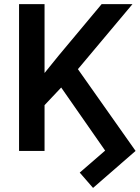

<svg xmlns="http://www.w3.org/2000/svg" viewBox="-20 -731 677 930"><path d="M430.7 179.2 366.2 105 489.3 -1.5 276.4 -307.1 195.8 -221.7V0H72.3V-710.9H195.8V-377.4L264.2 -461.9L472.2 -710.9H621.6L357.4 -396L636.7 0Z"/></svg>

Font: Roboto Medium
Style: Regular
Weight: 500
Designer: Google
Version: Version 2.134; 2016; ttfautohint (v1.6)